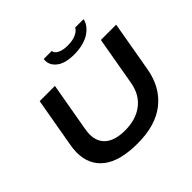

<svg xmlns="http://www.w3.org/2000/svg" viewBox="-204 -1109 1353 1353"><g transform="rotate(-45 472.0 -432.5)"><path d="M571.8 -747.1Q483.4 -747.1 439.2 -780.8Q395 -814.5 395 -860.8Q395 -872.1 396 -877H476.1Q476.1 -869.6 481.9 -859.9Q492.7 -843.8 518.6 -834Q544.4 -824.2 583 -824.2Q636.7 -824.2 669.2 -840.8Q701.7 -857.4 709 -877H793Q789.1 -853.5 773.2 -831.1Q757.3 -808.6 731 -789.6Q704.6 -770.5 663.1 -758.8Q621.6 -747.1 571.8 -747.1ZM443.8 12.2Q268.6 12.2 181.4 -55.4Q94.2 -123 94.2 -246.1Q94.2 -280.3 102.1 -323.2L166 -687H317.9L253.9 -321.8Q249 -293.5 249 -272.9Q249 -196.8 299.6 -156Q350.1 -115.2 445.8 -115.2Q554.7 -115.2 624.8 -169.2Q694.8 -223.1 711.9 -321.8L775.9 -687H928.2L861.8 -307.1Q835.4 -156.7 730 -72.3Q624.5 12.2 443.8 12.2Z"/></g></svg>

Font: Archivo Expanded SemiBold
Style: Italic
Weight: 600
Width: 7
Italic angle: -10°
Designer: Hector Gatti
Foundry: Omnibus-Type
Version: Version 2.001